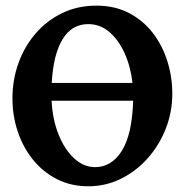

<svg xmlns="http://www.w3.org/2000/svg" viewBox="-20 -650 669 685"><path d="M594.7 -315.9Q594.7 -249.5 571 -189.9Q547.4 -130.4 505.9 -84.2Q464.4 -38.1 410.4 -11.7Q356.4 14.6 295.4 14.6Q232.9 14.6 182.9 -11Q132.8 -36.6 97.4 -80.6Q62 -124.5 43.2 -180.9Q24.4 -237.3 24.4 -298.8Q24.4 -365.2 45.9 -425Q67.4 -484.9 107.4 -531Q147.5 -577.1 202.4 -603.5Q257.3 -629.9 323.7 -629.9Q389.6 -629.9 440.2 -603.5Q490.7 -577.1 525.1 -532.5Q559.6 -487.8 577.1 -431.6Q594.7 -375.5 594.7 -315.9ZM164.1 -290.5Q167.5 -223.1 189.2 -169.4Q210.9 -115.7 244.9 -84.7Q278.8 -53.7 319.3 -53.7Q377.9 -53.7 414.6 -111.8Q451.2 -169.9 455.1 -290.5ZM452.6 -354Q446.3 -411.6 425 -459.2Q403.8 -506.8 370.6 -535.4Q337.4 -564 294.9 -564Q235.8 -564 202.9 -509.3Q169.9 -454.6 164.6 -354Z"/></svg>

Font: Gentium Book Plus
Style: Bold
Weight: 700
Designer: Victor Gaultney, Annie Olsen, Iska Routamaa, Becca Hirsbrunner
Foundry: SIL International
Version: Version 6.101